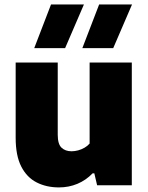

<svg xmlns="http://www.w3.org/2000/svg" viewBox="-20 -828 662 858"><path d="M243.5 9.5Q187.5 9.5 143.8 -12.8Q100 -35 75 -83.8Q50 -132.5 50 -212.5V-548.5H238V-226Q238 -184 255 -168Q272 -152 299.5 -152Q314 -152 329 -156Q344 -160 357.5 -167.8Q371 -175.5 380.5 -186.5V-548.5H569V0H414L401.5 -53.5H394Q364 -22.5 325.8 -6.5Q287.5 9.5 243.5 9.5ZM348 -613 423 -808H570L486 -613ZM133 -613 208 -808H355L271 -613Z"/></svg>

Font: Encode Sans Condensed Thin ExtraBold
Style: Regular
Weight: 800
Version: Version 3.002